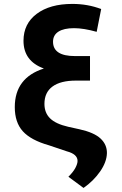

<svg xmlns="http://www.w3.org/2000/svg" viewBox="-20 -757 615 970"><path d="M491.1 -711.3 468.4 -596.2Q402.3 -614.7 354 -614.7Q302.6 -614.7 275.2 -597.1Q247.9 -579.5 247.9 -546.2Q247.9 -473.7 359 -473.7H434.7V-349.8H363.3Q286.2 -349.8 245.4 -320Q204.5 -290.1 204.5 -232.2Q204.5 -187.1 233 -159.1Q261.4 -131 324.6 -116.5L382.5 -103.7Q455.6 -87.4 488.1 -57Q520.6 -26.6 520.2 16.3Q519.2 61.4 485.8 109.4Q452.4 157.3 402 192.5L325.6 136Q349.8 112.2 360.8 91.3Q371.8 70.3 371.8 56.1Q371.8 21.7 317.5 7.5L228 -22.7Q136 -48.7 95.3 -93.8Q54.7 -138.8 54.7 -215.9Q54.7 -364 201.7 -410.9Q98.7 -448.2 98.7 -551.1Q98.7 -637.1 165.5 -687.1Q232.2 -737.2 345.5 -737.2Q423.7 -737.2 491.1 -711.3Z"/></svg>

Font: Inter Zeller
Style: Bold
Weight: 700
Designer: Rasmus Andersson; Joe Bland
Foundry: zeller
Version: Version 3.015;git-dec3a8cb1